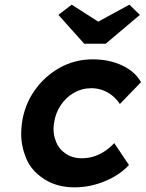

<svg xmlns="http://www.w3.org/2000/svg" viewBox="-20 -795 626 825"><path d="M300 10Q224 10 169 -26Q114 -62 92.5 -114.5Q71 -167 71 -219Q71 -241 74 -265Q85 -344 128.5 -406Q172 -468 237 -504Q302 -540 378 -540Q449 -540 504.5 -514Q560 -488 586 -442L495 -348Q483 -367 464.5 -382.5Q446 -398 422.5 -407Q399 -416 373 -416Q332 -416 298 -396.5Q264 -377 241 -343Q218 -309 212 -265Q210 -252 210 -240Q210 -213 221.5 -184Q233 -155 262 -135Q291 -115 331 -115Q357 -115 381 -122Q405 -129 428 -144Q451 -159 471 -180L534 -86Q495 -43 431 -16.5Q367 10 300 10ZM342 -607 231 -731 288 -775 402 -702 536 -775 581 -731 434 -607Z"/></svg>

Font: Lexend SemBd
Style: Italic
Weight: 600
Italic angle: -8.13011°
Designer: Bonnie Shaver-Troup, Thomas Jockin
Foundry: Lexend
Version: Version 1.007